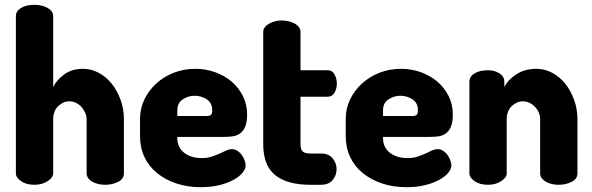

<svg xmlns="http://www.w3.org/2000/svg" viewBox="-20 -768 2460 798"><path d="M201 -48Q201 -30 178 -15Q155 0 123 0Q89 0 67.5 -15Q46 -30 46 -48V-701Q46 -722 67.5 -735Q89 -748 123 -748Q155 -748 178 -735Q201 -722 201 -701V-406Q215 -435 246.5 -458.5Q278 -482 325 -482Q359 -482 390 -465.5Q421 -449 444 -420.5Q467 -392 481 -353.5Q495 -315 495 -272V-48Q495 -24 470.5 -12Q446 0 417 0Q403 0 389.5 -3Q376 -6 365 -12Q354 -18 347 -27Q340 -36 340 -48V-272Q340 -286 334 -299.5Q328 -313 318.5 -323.5Q309 -334 296 -340.5Q283 -347 268 -347Q243 -347 222 -327Q201 -307 201 -272Z M792 -482Q835 -482 874 -468Q913 -454 942.5 -429Q972 -404 989.5 -369Q1007 -334 1007 -292Q1007 -259 998.5 -240Q990 -221 976 -212Q962 -203 944.5 -201Q927 -199 910 -199H717V-193Q717 -156 745 -133.5Q773 -111 819 -111Q842 -111 860 -117Q878 -123 892.5 -129.5Q907 -136 919.5 -142Q932 -148 944 -148Q957 -148 968 -140.5Q979 -133 986 -122.5Q993 -112 997 -100.5Q1001 -89 1001 -80Q1001 -66 988 -50Q975 -34 950.5 -20.5Q926 -7 891.5 1.5Q857 10 815 10Q759 10 713 -5.5Q667 -21 633 -48.5Q599 -76 580.5 -115Q562 -154 562 -202V-275Q562 -317 580 -354.5Q598 -392 629 -420.5Q660 -449 702 -465.5Q744 -482 792 -482ZM841 -286Q852 -286 857 -291Q862 -296 862 -310Q862 -340 839.5 -355Q817 -370 789 -370Q762 -370 739.5 -355Q717 -340 717 -310V-286Z M1229 -169Q1229 -147 1238 -138.5Q1247 -130 1270 -130H1313Q1347 -130 1363 -109.5Q1379 -89 1379 -65Q1379 -40 1363 -20Q1347 0 1313 0H1270Q1174 0 1124 -40Q1074 -80 1074 -169V-636Q1074 -646 1081 -655Q1088 -664 1099 -670Q1110 -676 1123.5 -679.5Q1137 -683 1151 -683Q1166 -683 1180 -679.5Q1194 -676 1205 -670Q1216 -664 1222.5 -655Q1229 -646 1229 -636V-476H1342Q1361 -476 1370.5 -458.5Q1380 -441 1380 -421Q1380 -400 1370.5 -383Q1361 -366 1342 -366H1229Z M1647 -482Q1690 -482 1729 -468Q1768 -454 1797.5 -429Q1827 -404 1844.5 -369Q1862 -334 1862 -292Q1862 -259 1853.5 -240Q1845 -221 1831 -212Q1817 -203 1799.5 -201Q1782 -199 1765 -199H1572V-193Q1572 -156 1600 -133.5Q1628 -111 1674 -111Q1697 -111 1715 -117Q1733 -123 1747.5 -129.5Q1762 -136 1774.5 -142Q1787 -148 1799 -148Q1812 -148 1823 -140.5Q1834 -133 1841 -122.5Q1848 -112 1852 -100.5Q1856 -89 1856 -80Q1856 -66 1843 -50Q1830 -34 1805.5 -20.5Q1781 -7 1746.5 1.5Q1712 10 1670 10Q1614 10 1568 -5.5Q1522 -21 1488 -48.5Q1454 -76 1435.5 -115Q1417 -154 1417 -202V-275Q1417 -317 1435 -354.5Q1453 -392 1484 -420.5Q1515 -449 1557 -465.5Q1599 -482 1647 -482ZM1696 -286Q1707 -286 1712 -291Q1717 -296 1717 -310Q1717 -340 1694.5 -355Q1672 -370 1644 -370Q1617 -370 1594.5 -355Q1572 -340 1572 -310V-286Z M2086 -48Q2086 -30 2063 -15Q2040 0 2008 0Q1974 0 1952.5 -15Q1931 -30 1931 -48V-429Q1931 -450 1952.5 -463Q1974 -476 2008 -476Q2036 -476 2056 -463Q2076 -450 2076 -429V-406Q2090 -435 2125 -458.5Q2160 -482 2210 -482Q2244 -482 2275 -465.5Q2306 -449 2329 -420.5Q2352 -392 2366 -353.5Q2380 -315 2380 -272V-48Q2380 -24 2355.5 -12Q2331 0 2302 0Q2288 0 2274.5 -3Q2261 -6 2250 -12Q2239 -18 2232 -27Q2225 -36 2225 -48V-272Q2225 -286 2219.5 -299.5Q2214 -313 2204 -323.5Q2194 -334 2181 -340.5Q2168 -347 2153 -347Q2128 -347 2107 -327Q2086 -307 2086 -272Z"/></svg>

Font: AkaAcidDosis
Style: ExtraBold
Weight: 800
Designer: Edgar Tolentino, Pablo Impallari, Igino Marini, Aka-Acid
Foundry: Edgar Tolentino, Pablo Impallari, Igino Marini, Aka-Acid
Version: Version 1.007